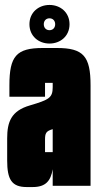

<svg xmlns="http://www.w3.org/2000/svg" viewBox="-20 -751 400 776"><path d="M99 -653C99 -605 136 -575 180 -575C224 -575 261 -605 261 -653C261 -701 224 -731 180 -731C136 -731 99 -701 99 -653ZM203 -653C203 -639 194 -629 180 -629C166 -629 157 -639 157 -653C157 -667 166 -677 180 -677C194 -677 203 -667 203 -653ZM9 -102C9 -26 27 5 88 5H112C166 5 185 -21 193 -67V0H346V-406C346 -524 317 -557 210 -557H153C46 -557 18 -524 18 -406V-360H162V-416H193V-399C193 -356 179 -348 101 -325C25 -303 9 -258 9 -192ZM193 -136H162V-186C162 -213 166 -221 193 -229Z"/></svg>

Font: Queering Heavy
Style: Bold
Weight: 900
Designer: Adam Naccarato
Foundry: adamnac
Version: Version 2.000;hotconv 1.0.109;makeotfexe 2.5.65596